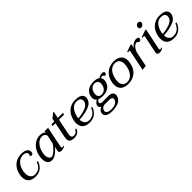

<svg xmlns="http://www.w3.org/2000/svg" viewBox="284 -2038 3561 3561"><g transform="rotate(-45 2064.5 -257.5)"><path d="M28 -164Q28 -193 36 -235Q59 -348 135 -414Q211 -480 321 -480Q403 -480 443.5 -453Q484 -426 484 -380Q484 -365 482 -357Q480 -344 468.5 -332Q457 -320 443 -320Q429 -320 422 -327Q415 -334 415 -345Q415 -350 416 -353Q416 -358 420.5 -368Q425 -378 425 -384Q425 -396 415 -409.5Q405 -423 384.5 -432.5Q364 -442 334 -442Q254 -442 200.5 -385Q147 -328 127 -235Q120 -201 120 -169Q120 -103 151 -65Q182 -27 238 -27Q370 -27 422 -168H451Q427 -88 368 -39Q309 10 219 10Q127 10 77.5 -34.5Q28 -79 28 -164Z M529 -139Q529 -181 538 -224Q555 -306 597.5 -364Q640 -422 695.5 -451Q751 -480 808 -480Q850 -480 879 -470.5Q908 -461 922 -435L929 -470H1019L935 -58Q934 -53 934 -45Q934 -35 938 -31Q942 -27 951 -27Q965 -27 987 -35L983 -17Q966 -5 941 2Q916 9 893 9Q869 9 854.5 -1Q840 -11 840 -32Q840 -38 841 -42L860 -130Q802 -59 746.5 -24.5Q691 10 652 10Q588 10 558.5 -30.5Q529 -71 529 -139ZM875 -206 909 -368Q899 -437 814 -437Q784 -437 745.5 -415.5Q707 -394 672.5 -343Q638 -292 621 -211Q615 -180 615 -155Q615 -102 637 -71Q659 -40 687 -40Q713 -40 751 -69Q789 -98 824 -138Q859 -178 875 -206Z M1205 -126Q1201 -106 1201 -86Q1201 -56 1214.5 -41.5Q1228 -27 1257 -27Q1287 -27 1312 -42.5Q1337 -58 1348 -91H1380Q1365 -39 1325 -14.5Q1285 10 1233 10Q1173 10 1141 -11.5Q1109 -33 1109 -83Q1109 -100 1114 -125L1176 -432H1102L1110 -470H1184L1196 -531L1284 -603H1303L1276 -470H1409L1402 -432H1268Z M1538 -161Q1540 -98 1572 -62.5Q1604 -27 1658 -27Q1722 -27 1770.5 -61.5Q1819 -96 1845 -168H1874Q1850 -88 1790 -39Q1730 10 1639 10Q1546 10 1496 -35Q1446 -80 1446 -165Q1446 -195 1454 -235Q1477 -349 1552.5 -414.5Q1628 -480 1737 -480Q1829 -480 1873 -450.5Q1917 -421 1917 -371Q1917 -357 1914 -342Q1895 -247 1783.5 -207Q1672 -167 1538 -161ZM1840 -363Q1840 -398 1815 -419.5Q1790 -441 1735 -442Q1661 -442 1612 -382.5Q1563 -323 1545 -235Q1540 -216 1539 -196Q1651 -204 1737 -238Q1823 -272 1838 -341Q1840 -349 1840 -363Z M2492 -439Q2488 -423 2478 -414Q2468 -405 2452 -405Q2442 -405 2438 -409Q2434 -413 2431 -421Q2427 -430 2421.5 -434.5Q2416 -439 2402 -439Q2389 -439 2363 -427Q2384 -399 2384 -358Q2384 -339 2380 -322Q2365 -248 2305.5 -207Q2246 -166 2154 -166Q2093 -166 2054 -184Q2015 -157 2015 -130Q2015 -114 2030 -104.5Q2045 -95 2073 -95H2228Q2279 -95 2311.5 -74Q2344 -53 2344 -12Q2344 3 2342 11Q2328 82 2259 119Q2190 156 2083 156Q2002 156 1956.5 131Q1911 106 1911 59Q1911 -11 1992 -49Q1972 -57 1962.5 -71.5Q1953 -86 1953 -104Q1953 -157 2027 -200Q1987 -231 1987 -286Q1987 -305 1991 -322Q2006 -397 2066.5 -438.5Q2127 -480 2218 -480Q2301 -480 2344 -446Q2390 -480 2439 -480Q2466 -480 2480.5 -468.5Q2495 -457 2492 -439ZM2295 -356Q2295 -395 2273.5 -418.5Q2252 -442 2209 -442Q2157 -442 2123.5 -408.5Q2090 -375 2080 -322Q2076 -306 2076 -286Q2076 -248 2097 -225Q2118 -202 2160 -202Q2212 -202 2246.5 -236Q2281 -270 2291 -322Q2295 -346 2295 -356ZM1978 37Q1976 47 1976 52Q1976 85 2007.5 102Q2039 119 2094 119Q2163 119 2207 95.5Q2251 72 2260 27Q2262 17 2262 13Q2262 -10 2241.5 -21.5Q2221 -33 2177 -33H2055Q2018 -24 2000 -4Q1982 16 1978 37Z M2448 -167Q2448 -201 2455 -235Q2479 -351 2556.5 -415.5Q2634 -480 2749 -480Q2846 -480 2898 -434.5Q2950 -389 2950 -305Q2950 -275 2942 -235Q2919 -118 2841.5 -54Q2764 10 2648 10Q2552 10 2500 -36Q2448 -82 2448 -167ZM2852 -235Q2860 -277 2860 -306Q2860 -371 2829 -406Q2798 -441 2741 -441Q2670 -441 2618 -387.5Q2566 -334 2545 -235Q2537 -193 2537 -165Q2537 -99 2568.5 -64Q2600 -29 2657 -29Q2728 -29 2780 -83Q2832 -137 2852 -235Z M3393 -446Q3393 -440 3392 -437Q3388 -419 3376.5 -408.5Q3365 -398 3350 -398Q3339 -398 3334 -401.5Q3329 -405 3324 -413Q3319 -421 3314 -424.5Q3309 -428 3299 -428Q3261 -428 3224.5 -389Q3188 -350 3170 -284L3112 0L3019 10L3101 -393Q3102 -396 3102 -400Q3102 -415 3086 -415Q3081 -415 3071.5 -412Q3062 -409 3056 -407L3054 -429L3184 -474H3208L3191 -388Q3214 -429 3253.5 -454.5Q3293 -480 3333 -480Q3359 -480 3376 -472Q3393 -464 3393 -446Z M3512 -603Q3512 -632 3531.5 -651.5Q3551 -671 3579 -671Q3600 -671 3612.5 -659Q3625 -647 3625 -627Q3625 -621 3624 -617Q3619 -592 3600 -577Q3581 -562 3557 -562Q3537 -562 3524.5 -573Q3512 -584 3512 -603ZM3413 -32Q3413 -38 3414 -42L3486 -395Q3487 -398 3487 -402Q3487 -416 3471 -416Q3464 -416 3440 -408L3439 -431L3574 -476H3593L3507 -58Q3506 -53 3506 -45Q3506 -27 3524 -27Q3538 -27 3560 -35L3556 -17Q3539 -4 3516 3Q3493 10 3471 10Q3447 10 3430 0Q3413 -10 3413 -32Z M3750 -161Q3752 -98 3784 -62.5Q3816 -27 3870 -27Q3934 -27 3982.5 -61.5Q4031 -96 4057 -168H4086Q4062 -88 4002 -39Q3942 10 3851 10Q3758 10 3708 -35Q3658 -80 3658 -165Q3658 -195 3666 -235Q3689 -349 3764.5 -414.5Q3840 -480 3949 -480Q4041 -480 4085 -450.5Q4129 -421 4129 -371Q4129 -357 4126 -342Q4107 -247 3995.5 -207Q3884 -167 3750 -161ZM4052 -363Q4052 -398 4027 -419.5Q4002 -441 3947 -442Q3873 -442 3824 -382.5Q3775 -323 3757 -235Q3752 -216 3751 -196Q3863 -204 3949 -238Q4035 -272 4050 -341Q4052 -349 4052 -363Z"/></g></svg>

Font: Taviraj
Style: Italic
Weight: 400
Italic angle: -12°
Designer: Katatrad Team
Foundry: CadsonDemak
Version: Version 1.001